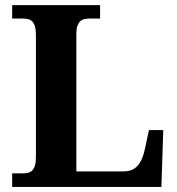

<svg xmlns="http://www.w3.org/2000/svg" viewBox="-20 -734 694 754"><path d="M27.8 0V-53.2H69.8Q81.1 -53.2 90.3 -55.4Q99.6 -57.6 106.4 -64.5Q113.3 -71.3 117.2 -84Q121.1 -96.7 121.1 -118.2V-596.2Q121.1 -617.7 117.2 -630.4Q113.3 -643.1 106.4 -649.9Q99.6 -656.7 90.3 -658.9Q81.1 -661.1 69.8 -661.1H27.8V-713.9H373V-661.1H331.1Q320.8 -661.1 311.3 -658.9Q301.8 -656.7 294.9 -650.4Q288.1 -644 283.9 -632.1Q279.8 -620.1 279.8 -600.1V-61H465.8Q501 -61 520.5 -83.3Q540 -105.5 548.8 -147.9L564.9 -223.1H621.1L613.8 0Z"/></svg>

Font: Droid Serif
Style: Bold
Weight: 700
Designer: Monotype Design team
Foundry: Monotype Imaging Inc.
Version: Version 1.03